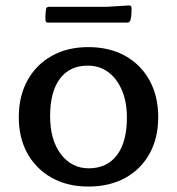

<svg xmlns="http://www.w3.org/2000/svg" viewBox="-20 -676 650 705"><path d="M304 9Q228 9 170.5 -23Q113 -55 81 -112Q49 -169 49 -246Q49 -323 81 -381Q113 -439 170.5 -471Q228 -503 304 -503Q382 -503 439.5 -471Q497 -439 529 -381Q561 -323 561 -246Q561 -169 529 -111.5Q497 -54 439.5 -22.5Q382 9 304 9ZM306 -58Q373 -58 409.5 -106.5Q446 -155 446 -244Q446 -302 427.5 -345Q409 -388 377 -411.5Q345 -435 302 -435Q236 -435 200 -387Q164 -339 164 -250Q164 -162 203.5 -110Q243 -58 306 -58ZM149 -642Q150 -651 160 -651H372L454 -656Q463 -656 463 -646Q463 -635 462.5 -624Q462 -613 459 -602Q456 -593 447 -593H156Q147 -593 147 -603Q146 -612 147 -622.5Q148 -633 149 -642Z"/></svg>

Font: Hahmlet Medium
Style: Regular
Weight: 500
Version: Version 1.002